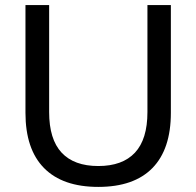

<svg xmlns="http://www.w3.org/2000/svg" viewBox="-20 -725 771 754"><path d="M366 9Q226 9 153 -65Q80 -139 80 -282V-705H173V-285Q173 -178 222 -125.5Q271 -73 366 -73Q461 -73 510 -125.5Q559 -178 559 -285V-705H651V-282Q651 -139 578.5 -65Q506 9 366 9Z"/></svg>

Font: Nunito Sans 12pt Medium
Style: Regular
Weight: 500
Designer: Vernon Adams
Foundry: Vernon Adams
Version: Version 3.101;gftools[0.9.27]